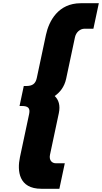

<svg xmlns="http://www.w3.org/2000/svg" viewBox="-20 -895 632 1190"><path d="M101.1 -238H116.1C153.7 -238 168.4 -225.4 160.5 -188L103.7 79C85.5 164.8 96.4 275 236 275H348L381.6 117H326.6C300.4 117 283 96.6 289.9 64L344.5 -193C355.1 -242.6 343.1 -276.8 318.9 -300C350.1 -321 379.1 -355.9 390 -407L444.6 -664C451.6 -696.6 477.6 -717 503.9 -717H558.9L592.5 -875H480.5C340.8 -875 283.1 -764.8 264.8 -679L208.1 -412C200.2 -374.8 180.1 -362 142.4 -362H127.4Z"/></svg>

Font: Hussar Nova
Style: 96
Weight: 700
Foundry: Cannot Into Space Fonts
Version: Version 0.99